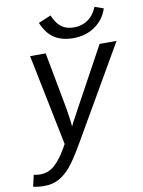

<svg xmlns="http://www.w3.org/2000/svg" viewBox="-158 -808 809 1084"><g transform="rotate(-10 246.5 -265.5)"><path d="M7.8 207.5Q-26.4 207.5 -56.6 200.7L-41.5 135.3Q-18.1 139.2 -3.9 139.2Q42.5 139.2 77.9 107.9Q113.3 76.7 147.5 17.1L160.6 -5.9L54.7 -528.3H144L198.7 -236.3Q202.6 -216.8 206.1 -195.1Q209.5 -173.3 212.4 -153.1Q215.3 -132.8 217.3 -117.7Q219.2 -102.5 219.2 -95.7Q221.7 -101.1 224.9 -107.7Q228 -114.3 231.9 -122.1L291.5 -231.9L453.1 -528.3H550.3L244.6 0Q189.9 95.2 157.7 131.8Q125 169.9 88.9 188.7Q52.7 207.5 7.8 207.5ZM313.5 -585.9Q248 -585.9 204.6 -614.5Q161.1 -643.1 136.2 -704.6L208 -734.4Q228.5 -686 256.8 -665.5Q285.2 -645 328.1 -645Q373.5 -645 408.2 -669.4Q442.9 -693.8 460.9 -739.3L511.2 -721.7Q491.7 -660.2 438.7 -623Q385.7 -585.9 313.5 -585.9Z"/></g></svg>

Font: Arimo
Style: Italic
Weight: 400
Italic angle: -12°
Designer: Steve Matteson
Foundry: Monotype Imaging Inc.
Version: Version 1.33